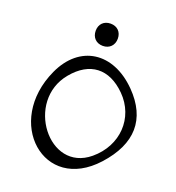

<svg xmlns="http://www.w3.org/2000/svg" viewBox="-192 -1263 1314 1436"><g transform="rotate(20 465.5 -544.5)"><path d="M161 -626C-57 -150 398 248 735 -124C919 -327 922 -526 745 -706C536 -918 278 -882 161 -626ZM270 -635C394 -785 549 -792 688 -653C836 -505 821 -278 653 -138C378 91 36 -353 270 -635ZM353 -1024C353 -971 388 -935 441 -935C494 -935 529 -971 529 -1024C529 -1077 494 -1112 441 -1112C388 -1112 353 -1077 353 -1024Z"/></g></svg>

Font: Venom Sans
Style: Regular
Weight: 400
Version: Version 1.001